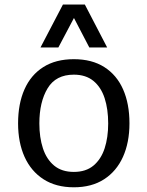

<svg xmlns="http://www.w3.org/2000/svg" viewBox="-20 -794 633 824"><path d="M296.9 9.8Q220.2 9.8 166.7 -24.7Q113.3 -59.1 85.4 -120.8Q57.6 -182.6 57.6 -264.6Q57.6 -348.6 85 -410.4Q112.3 -472.2 165.8 -506.1Q219.2 -540 296.9 -540Q374.5 -540 427.7 -506.1Q481 -472.2 508.3 -410.4Q535.6 -348.6 535.6 -264.6Q535.6 -182.6 507.8 -120.8Q480 -59.1 426.8 -24.7Q373.5 9.8 296.9 9.8ZM296.9 -56.2Q348.6 -56.2 381.1 -83.3Q413.6 -110.4 429 -157.2Q444.3 -204.1 444.3 -264.2Q444.3 -325.7 429 -372.8Q413.6 -419.9 380.9 -446.8Q348.1 -473.6 296.9 -473.6Q219.7 -473.6 184.3 -415Q148.9 -356.4 148.9 -264.2Q148.9 -204.1 164.3 -157.2Q179.7 -110.4 212.4 -83.3Q245.1 -56.2 296.9 -56.2ZM153.8 -590.3 250 -774.4H344.2L439.9 -590.3H363.3L297.4 -716.8L230.5 -590.3Z"/></svg>

Font: Comme
Style: Regular
Weight: 400
Designer: Vernon Adams
Foundry: Vernon Adams
Version: Version 1.000;gftools[0.9.27]